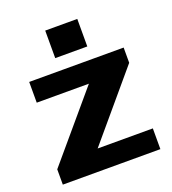

<svg xmlns="http://www.w3.org/2000/svg" viewBox="-137 -857 859 960"><g transform="rotate(-20 292.5 -377.0)"><path d="M32.5 -81.5 375.4 -486.1 392.5 -429.7H50.1V-540H552.7V-459L207.7 -50.8L191.7 -110.3H551.6V0H32.5ZM383.8 -753.9V-607.4H213.2V-753.9Z"/></g></svg>

Font: Pathway Extreme 8pt Thin 12pt
Style: Regular
Weight: 100
Version: Version 1.001;gftools[0.9.26]